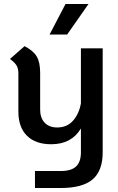

<svg xmlns="http://www.w3.org/2000/svg" viewBox="-20 -712 591 961"><path d="M494 -470V50Q494 143 443.5 186Q393 229 284 229H155V144H284Q336 144 360.5 121.5Q385 99 385 50V-69Q338 10 236 10Q158 10 115 -32.5Q72 -75 72 -153V-345Q72 -369 63 -384Q54 -399 30 -417L103 -481Q147 -458 164 -429Q181 -400 181 -347V-163Q181 -122 203.5 -98Q226 -74 266 -74Q316 -74 346 -108.5Q376 -143 385 -195V-470ZM308 -692H423L316 -539H228Z"/></svg>

Font: KoHo SemiBold
Style: Regular
Weight: 600
Designer: Cadson Demak & Katatrad Team
Foundry: Cadson Demak Co.,Ltd.
Version: Version 1.000; ttfautohint (v1.6)